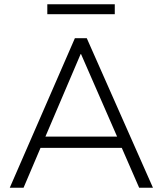

<svg xmlns="http://www.w3.org/2000/svg" viewBox="-20 -885 768 905"><path d="M26 0ZM26 0 333 -705H389L701 0H636L554 -188H171L91 0ZM360 -630 194 -241H532L362 -630ZM203 -818V-865H521V-818Z"/></svg>

Font: Winston Light
Style: Regular
Weight: 300
Designer: Original fonts by Vernon Adams / Changes by Cristiano Sobral
Foundry: Original fonts by Vernon Adams / Changes by Cristiano Sobral
Version: Version 2.503;July 17, 2020;FontCreator 13.0.0.2655 64-bit